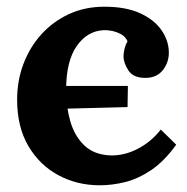

<svg xmlns="http://www.w3.org/2000/svg" viewBox="-20 -536 558 572"><path d="M127 -211V-280H361L360 -217ZM277 16Q210 16 154 -14Q98 -44 64.5 -101Q31 -158 31 -239Q31 -296 50 -346Q69 -396 103.5 -434Q138 -472 185.5 -494Q233 -516 291 -516Q355 -516 397.5 -496.5Q440 -477 461.5 -445.5Q483 -414 483 -379Q483 -350 465.5 -327.5Q448 -305 416 -304Q378 -303 363 -325.5Q348 -348 348 -369Q348 -378 351 -390.5Q354 -403 360 -413Q353 -428 339 -435Q325 -442 310.5 -444.5Q296 -447 287 -446Q239 -443 208 -398Q177 -353 177 -268Q177 -218 189.5 -174.5Q202 -131 231 -103Q260 -75 309 -73Q351 -72 391 -93Q431 -114 459 -150L505 -105Q469 -55 430 -29Q391 -3 352.5 6.5Q314 16 277 16Z"/></svg>

Font: Lora
Style: Weight 700
Weight: 700
Designer: Olga Karpushina, Alexei Vanyashin (Cyrillic)
Foundry: Cyreal
Version: Version 3.001